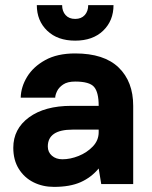

<svg xmlns="http://www.w3.org/2000/svg" viewBox="-20 -720 593 751"><path d="M124 -700H223Q223 -676 236.5 -661Q250 -646 274 -646Q298 -646 311.5 -661Q325 -676 325 -700H424Q424 -639 383.5 -600Q343 -561 274 -561Q205 -561 164.5 -600Q124 -639 124 -700ZM191 11Q147 11 111 -7Q75 -25 53.5 -59.5Q32 -94 32 -142Q32 -216 93.5 -261Q155 -306 259 -306H366Q366 -359 348 -380Q330 -401 274 -401Q244 -401 227 -389.5Q210 -378 203 -363Q196 -348 196 -338H61Q62 -380 86 -419.5Q110 -459 157 -485Q204 -511 274 -511Q387 -511 444 -456Q501 -401 501 -306V0H376L366 -61Q337 -26 295.5 -7.5Q254 11 191 11ZM224 -97Q255 -97 287.5 -110Q320 -123 343 -147Q366 -171 366 -203V-213H264Q167 -213 167 -147Q167 -125 183 -111Q199 -97 224 -97Z"/></svg>

Font: Haskoy ExtraBold
Style: Regular
Weight: 800
Designer: Ertekin Erdin
Foundry: Ertekin Erdin
Version: Version 2.000; ttfautohint (v1.8.4.7-5d5b)